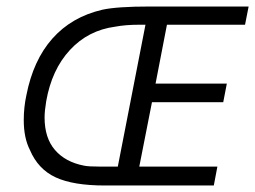

<svg xmlns="http://www.w3.org/2000/svg" viewBox="-20 -570 784 590"><path d="M733 -494H493L458 -313H677L666 -256H447L408 -58H648L637 0H302Q205 0 151 -25Q97 -50 72 -109Q53 -146 53 -201Q53 -240 61 -277Q82 -385 141 -451.5Q200 -518 294 -540Q339 -550 440 -550H744ZM117 -209Q117 -146 149 -109Q181 -72 238 -61Q251 -58 290 -58H342L427 -494H407Q366 -494 334 -488Q251 -477 195 -416.5Q139 -356 122 -259Q117 -229 117 -209Z"/></svg>

Font: Cambay Devanagari
Style: Italic
Weight: 400
Italic angle: -11°
Designer: Pooja Saxena
Foundry: Pooja Saxena
Version: Version 1.018;PS 001.018;hotconv 1.0.70;makeotf.lib2.5.58329